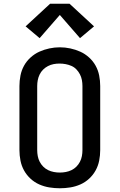

<svg xmlns="http://www.w3.org/2000/svg" viewBox="-20 -999 640 1027"><path d="M300 8Q272 8 244 3.5Q216 -1 190 -12.5Q164 -24 143 -43.5Q122 -63 108.5 -87.5Q95 -112 89.5 -140Q84 -168 84 -196V-539Q84 -567 89.5 -595Q95 -623 108.5 -647.5Q122 -672 143.5 -691.5Q165 -711 190.5 -722.5Q216 -734 244 -740Q272 -746 300 -746Q328 -746 356 -740Q384 -734 409.5 -722.5Q435 -711 456.5 -691.5Q478 -672 491.5 -647.5Q505 -623 510.5 -595Q516 -567 516 -539V-196Q516 -168 510.5 -140Q505 -112 491.5 -87.5Q478 -63 457 -43.5Q436 -24 410 -12.5Q384 -1 356 3.5Q328 8 300 8ZM300 -76Q316 -76 332 -79Q348 -82 362.5 -89Q377 -96 388.5 -107.5Q400 -119 407.5 -133.5Q415 -148 418 -164Q421 -180 421 -196V-539Q421 -555 418 -571Q415 -587 407.5 -601.5Q400 -616 388.5 -628Q377 -640 362 -646.5Q347 -653 331 -656Q315 -659 298 -659Q282 -659 266.5 -656Q251 -653 236.5 -645.5Q222 -638 210.5 -626.5Q199 -615 192 -600.5Q185 -586 182 -570.5Q179 -555 179 -539V-196Q179 -180 182 -164Q185 -148 192.5 -133.5Q200 -119 211.5 -107.5Q223 -96 237.5 -89Q252 -82 268 -79Q284 -76 300 -76ZM192 -795 117 -858 248 -979H352L483 -858L408 -795L300 -919Z"/></svg>

Font: Iosevka Slab Medium Extended
Style: Regular
Weight: 500
Width: 7
Monospace: yes
Designer: Belleve Invis
Foundry: Belleve Invis
Version: Version 11.1.1; ttfautohint (v1.8.3)